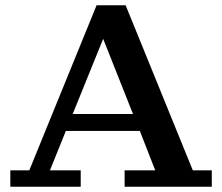

<svg xmlns="http://www.w3.org/2000/svg" viewBox="-20 -706 840 726"><path d="M19 0V-62H90.8L345.2 -686H455.1L709 -62H780.8V0H451.2V-62H566.9L508.8 -210.9H229L168.9 -62H285.2V0ZM254.9 -274.9H482.9L370.1 -559.1Z"/></svg>

Font: Montagu Slab 144pt Medium
Style: Regular
Weight: 500
Designer: Florian Karsten
Foundry: Florian Karsten
Version: Version 1.000